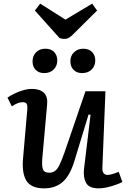

<svg xmlns="http://www.w3.org/2000/svg" viewBox="-20 -1022 705 1056"><path d="M21 -485Q35 -495 58 -506.5Q81 -518 107 -525.5Q133 -533 156 -533Q200 -533 222 -511Q244 -489 239 -445L213 -155Q209 -111 216 -91.5Q223 -72 250 -72Q268 -72 281.5 -81Q295 -90 307 -114.5Q319 -139 335 -184L450 -520H560L543 -99Q542 -60 572 -60Q591 -60 633 -77L653 -21Q640 -14 618 -6Q596 2 570.5 8Q545 14 523 14Q470 14 453.5 -16Q437 -46 442 -92L478 -391L467 -392L390 -139Q365 -56 324.5 -21Q284 14 223 14Q151 14 125 -28.5Q99 -71 107 -154L130 -418Q132 -442 126.5 -451Q121 -460 104 -460Q79 -460 45 -437ZM367 -685Q367 -715 387 -734.5Q407 -754 438 -754Q469 -754 486.5 -736Q504 -718 504 -690Q504 -660 484.5 -640Q465 -620 431 -620Q402 -620 384.5 -638Q367 -656 367 -685ZM159 -684Q159 -715 178.5 -734.5Q198 -754 229 -754Q261 -754 278 -736Q295 -718 295 -689Q295 -660 275.5 -640Q256 -620 223 -620Q193 -620 176 -638Q159 -656 159 -684ZM172 -964 201 -1002 340 -914 487 -1002 514 -964 388 -839Q374 -824 361.5 -816Q349 -808 335 -808Q326 -808 319.5 -809.5Q313 -811 307 -813Z"/></svg>

Font: Literata 7pt Medium
Style: Italic
Weight: 500
Italic angle: -2°
Designer: Latin by Veronika Burian and Jose Scaglione. Greek by Irene Vlachou. Cyrillic by Vera Evstafieva
Foundry: TypeTogether
Version: Version 3.002